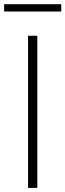

<svg xmlns="http://www.w3.org/2000/svg" viewBox="-44 -914 318 934"><path d="M92.5 0V-740H137.5V0ZM-24 -858V-893.5H254V-858Z"/></svg>

Font: Encode Sans SC Condensed Thin ExtraLight
Style: Regular
Weight: 250
Version: Version 3.002